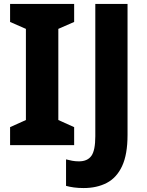

<svg xmlns="http://www.w3.org/2000/svg" viewBox="-20 -734 741 971"><path d="M355 0H31V-91L111 -127V-588L31 -623V-714H355V-623L275 -588V-127L355 -91ZM403 217Q376 217 354 214Q332 211 314 206V72Q329 76 345 79Q361 82 379 82Q422 82 442 54.5Q462 27 462 -45V-714H625V-52Q625 47 597.5 106Q570 165 520 191Q470 217 403 217Z"/></svg>

Font: Noto Sans Devanagari UI SemiCondensed ExtraBold
Style: Regular
Weight: 800
Width: 4
Designer: Jelle Bosma - Monotype Design Team
Foundry: Monotype Imaging Inc.
Version: Version 2.004; ttfautohint (v1.8.4.7-5d5b)